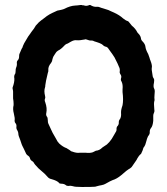

<svg xmlns="http://www.w3.org/2000/svg" viewBox="-20 -745 665 763"><path d="M594 -350Q595 -348 593 -342Q591 -334 593 -313Q595 -303 592 -297Q589 -291 589 -285Q589 -283 589 -278.5Q589 -274 589 -271Q589 -268 589 -265Q587 -244 580 -236Q575 -230 575 -221Q576 -214 571 -207Q568 -204 566 -198Q564 -194 562 -185.5Q560 -177 557.5 -170.5Q555 -164 551 -159L550 -158Q547 -146 543 -139Q541 -132 537 -131Q532 -126 526 -116Q525 -114 523.5 -111Q522 -108 521 -107Q515 -99 503 -81Q499 -77 497 -76Q484 -69 462 -49Q444 -34 427 -29Q421 -27 398 -14Q393 -11 383 -9Q380 -9 375 -7.5Q370 -6 369 -6Q360 -3 358 -3Q344 -2 314 -2H304Q277 -2 270 -5Q260 -8 253 -6Q245 -6 242 -9Q235 -15 223 -15Q216 -15 215 -18Q207 -27 185 -33Q178 -34 172 -39Q170 -41 165 -46.5Q160 -52 158 -54Q154 -58 145.5 -65Q137 -72 133 -76Q117 -92 114 -99Q112 -102 109 -104Q100 -109 99 -117Q97 -123 92 -126Q85 -130 82 -138Q80 -143 75.5 -152Q71 -161 69 -165Q68 -166 67 -169.5Q66 -173 65 -175Q64 -179 60.5 -188.5Q57 -198 55 -203Q53 -209 53 -212Q53 -221 47 -230Q45 -234 45 -239Q47 -250 41 -256Q38 -259 38 -266Q40 -274 35 -294Q30 -312 34 -327V-334Q34 -342 32 -354V-381Q32 -385 30 -393V-397Q38 -419 37 -433Q35 -443 39 -450Q42 -453 42 -462Q42 -472 44 -476Q48 -485 47 -494Q46 -501 51 -506Q56 -511 56 -522Q56 -527 57 -530L66 -551Q70 -556 71 -562Q72 -564 73.5 -567.5Q75 -571 76 -573Q86 -591 92 -600Q93 -601 100 -611Q100 -612 103 -615.5Q106 -619 107 -621Q110 -624 115 -631.5Q120 -639 122 -643Q125 -647 134 -656Q137 -659 143.5 -664Q150 -669 153 -671Q154 -672 166 -681Q168 -682 171.5 -684.5Q175 -687 177 -688Q186 -693 204 -701Q205 -702 207 -702.5Q209 -703 211 -703.5Q213 -704 214 -704Q215 -704 223.5 -706Q232 -708 236 -710Q259 -722 279 -723Q285 -723 299 -725H305Q306 -724 310 -724Q314 -724 315 -723Q325 -720 335 -725H339Q352 -717 363 -718Q370 -719 377 -716Q381 -714 389 -712Q397 -709 411 -705Q413 -704 420.5 -700.5Q428 -697 433 -695Q455 -685 469 -672Q480 -663 488 -661Q491 -660 495 -654Q497 -652 500 -648Q503 -644 504 -643Q519 -631 526 -616Q528 -613 534 -607Q539 -600 540 -594Q540 -587 546 -581Q557 -570 558 -559Q559 -548 569 -530Q570 -528 571.5 -523Q573 -518 574 -516Q576 -508 578 -504Q586 -484 583 -474V-467Q584 -462 585 -454Q586 -446 587 -441Q589 -435 591 -433Q594 -428 592 -417Q588 -400 593 -392Q595 -389 595 -382Q595 -378 594 -367Q593 -356 594 -350ZM467 -327Q471 -348 467 -379V-390Q469 -409 463 -421Q459 -426 461 -434Q464 -442 459 -449Q454 -457 456 -462Q457 -472 453 -479Q452 -480 447 -493L435 -517Q431 -524 412 -550Q407 -559 398 -560Q392 -562 389 -566Q385 -570 375 -574Q372 -575 365 -577.5Q358 -580 354 -581Q350 -584 344 -584Q336 -583 324 -588Q321 -590 316 -588Q296 -584 285 -585Q275 -587 261 -579Q259 -578 255 -575.5Q251 -573 249 -572Q241 -570 235 -563Q222 -549 211 -544Q205 -540 203 -537Q201 -534 197 -528Q193 -522 192 -520Q190 -516 188 -508Q188 -502 183 -495Q171 -481 172 -467Q173 -462 170 -455Q161 -418 160 -406Q160 -400 159 -398Q154 -384 159 -364Q161 -358 159 -353Q156 -347 160 -338Q168 -315 164 -296Q162 -288 166 -282Q170 -278 170 -267Q170 -258 172 -254Q174 -249 178 -241Q182 -233 184 -228Q185 -227 186 -224Q187 -221 188.5 -218.5Q190 -216 191 -214L203 -193Q208 -182 215 -175Q230 -161 245 -156Q247 -155 249.5 -153Q252 -151 253 -151Q255 -150 257.5 -148Q260 -146 262 -144.5Q264 -143 266 -143Q284 -136 297 -138H321Q338 -136 349 -140L361 -146Q375 -147 386 -158L387 -159L405 -171Q416 -181 424 -193Q428 -199 434 -210Q440 -221 442 -224Q444 -230 443 -232Q443 -241 448 -245Q453 -252 452 -259Q452 -264 454 -268Q463 -278 461 -297Q461 -305 462 -309Q463 -315 467 -327Z"/></svg>

Font: Gutenberg Clean
Style: Regular
Weight: 400
Designer: Nicola Manzari, Bruno Pierini
Foundry: Unio | Creative Solutions
Version: Version 1.001;PS 001.001;hotconv 1.0.88;makeotf.lib2.5.64775